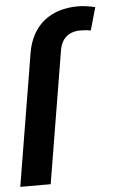

<svg xmlns="http://www.w3.org/2000/svg" viewBox="-93 -797 501 835"><g transform="rotate(-5 157.5 -380.0)"><path d="M94.1 0 189.6 -576.7C197.8 -627.1 230.1 -654.8 280.5 -654.8C301.1 -654.8 313.6 -653.4 326 -650.6L354.4 -750.4C328.8 -756 304.3 -760.3 279.5 -760.3C159.1 -760.3 76.7 -696 56.8 -576.7L-38.7 0Z"/></g></svg>

Font: Margiela Sans Semi Bold
Style: Italic
Weight: 600
Italic angle: -9.39999°
Designer: Stefan Endress, Andreas Faust
Version: Version 1.100;FEAKit 1.0